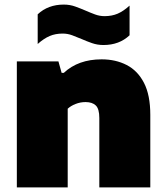

<svg xmlns="http://www.w3.org/2000/svg" viewBox="-20 -818 726 838"><path d="M53.5 0V-550H235L249 -500H258.5Q321.5 -559 423.5 -559Q485 -559 533 -534.2Q581 -509.5 608.5 -456.2Q636 -403 636 -316.5V0H413.5V-303Q413.5 -343 398 -357.8Q382.5 -372.5 353.5 -372.5Q330.5 -372.5 309.8 -364.2Q289 -356 275.5 -343.5V0ZM431.5 -621.5Q405 -621.5 381.5 -629.8Q358 -638 336.5 -647.5Q315.5 -656.5 295.2 -664Q275 -671.5 253.5 -671.5Q222 -671.5 196.8 -660.8Q171.5 -650 144.5 -626V-755.5Q189.5 -798 258.5 -798Q285 -798 308.5 -789.5Q332 -781 354 -771.5Q374.5 -762.5 394.8 -755Q415 -747.5 436.5 -747.5Q468 -747.5 493.2 -758.2Q518.5 -769 545.5 -793.5V-664Q500.5 -621.5 431.5 -621.5Z"/></svg>

Font: Encode Sans SmExp Black
Style: Regular
Weight: 900
Width: 6
Designer: Multiple Designers
Foundry: Impallari Type
Version: Version 3.002; ttfautohint (v1.8.3) -l 8 -r 50 -G 200 -x 14 